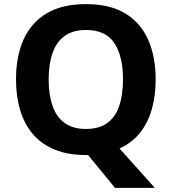

<svg xmlns="http://www.w3.org/2000/svg" viewBox="-20 -745 836 935"><path d="M738 -358Q738 -278 719 -212Q700 -146 661 -97.5Q622 -49 562 -22L734 170H540L409 10Q406 10 403.5 10Q401 10 398 10Q311 10 246.5 -16.5Q182 -43 140.5 -91.5Q99 -140 78.5 -208Q58 -276 58 -359Q58 -470 94.5 -552Q131 -634 206.5 -679.5Q282 -725 399 -725Q515 -725 590 -679.5Q665 -634 701.5 -551.5Q738 -469 738 -358ZM217 -358Q217 -283 236 -229Q255 -175 295 -146Q335 -117 398 -117Q463 -117 502.5 -146Q542 -175 560.5 -229Q579 -283 579 -358Q579 -471 537 -535Q495 -599 399 -599Q335 -599 295 -570Q255 -541 236 -487Q217 -433 217 -358Z"/></svg>

Font: Noto Sans Armenian
Style: Regular
Weight: 400
Designer: Monotype Design Team
Foundry: Monotype Imaging Inc.
Version: Version 2.007